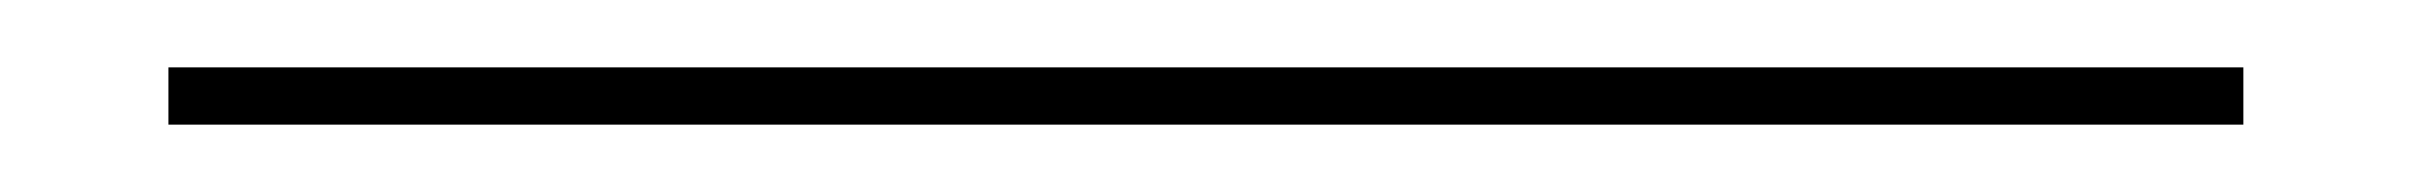

<svg xmlns="http://www.w3.org/2000/svg" viewBox="-20 20 716 57"><path d="M30 57V40H646V57Z"/></svg>

Font: Big Shoulders Inline Text
Style: Regular
Weight: 400
Designer: Patric King
Foundry: XO Type Co
Version: Version 1.000